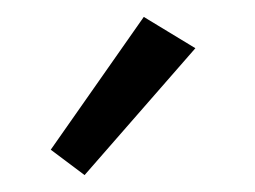

<svg xmlns="http://www.w3.org/2000/svg" viewBox="-20 -732 302 227"><path d="M150 -712 40 -555 80 -525 211 -675Z"/></svg>

Font: Mint Spirit
Style: Regular
Weight: 400
Designer: HARENDAL Hirwen
Foundry: Arkandis Digital Foundry.
Version: Version 1.004;FFEdit